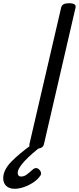

<svg xmlns="http://www.w3.org/2000/svg" viewBox="-113 -910 490 1193"><path d="M110 14Q88 14 77.5 7Q67 0 70 -15L267 -863Q270 -877 282 -883.5Q294 -890 316 -890Q339 -890 349.5 -883Q360 -876 356 -861L160 -14Q157 0 145 7Q133 14 110 14ZM-22 263Q-55 263 -74 245.5Q-93 228 -93 197Q-93 172 -80.5 146.5Q-68 121 -44 96Q-20 71 12.5 44Q45 17 86 -13L148 -12V-6Q117 19 89 43.5Q61 68 40.5 90Q20 112 8.5 131Q-3 150 -3 164Q-3 175 2.5 181Q8 187 18 187Q36 187 52.5 175Q69 163 92 142Q98 136 108.5 134.5Q119 133 130 143Q139 151 141.5 161.5Q144 172 138 181Q122 205 94 223.5Q66 242 35.5 252.5Q5 263 -22 263Z"/></svg>

Font: Playwrite AT
Style: Italic
Weight: 400
Italic angle: -13.0072°
Designer: Veronika Burian, José Scaglione
Foundry: TypeTogether
Version: Version 1.002